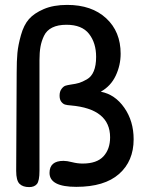

<svg xmlns="http://www.w3.org/2000/svg" viewBox="-20 -762 593 783"><path d="M269 -332Q254 -333 245.5 -335.5Q237 -338 230 -347Q223 -356 223 -372Q223 -389 231 -399.5Q239 -410 247 -412.5Q255 -415 268 -417Q290 -420 303 -424Q316 -428 334.5 -438.5Q353 -449 362.5 -472Q372 -495 372 -530Q372 -587 343 -624Q314 -661 251 -661Q216 -661 193 -649.5Q170 -638 159.5 -616Q149 -594 145 -571Q141 -548 141 -517V-66Q141 -24 130.5 -11.5Q120 1 99 1Q73 1 59.5 -12.5Q46 -26 46 -65Q46 -163 48 -466Q48 -514 51 -546Q54 -578 65.5 -619Q77 -660 98 -684Q119 -708 158.5 -725Q198 -742 254 -742Q354 -742 413 -687.5Q472 -633 472 -543Q472 -496 452 -453.5Q432 -411 391 -388Q449 -377 487 -322.5Q525 -268 525 -194Q525 -105 465.5 -52.5Q406 0 291 0Q182 0 182 -57Q182 -106 239 -106Q253 -106 274.5 -100.5Q296 -95 317 -95Q375 -95 402 -124.5Q429 -154 429 -202Q429 -318 269 -332Z"/></svg>

Font: Sniglet
Style: Regular
Weight: 400
Designer: Haley Fiege
Foundry: Haley Fiege, Pablo Impallari, Brenda Gallo
Version: Version 2.000